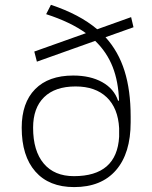

<svg xmlns="http://www.w3.org/2000/svg" viewBox="-20 -760 626 790"><path d="M285.2 9.8Q181.6 9.8 125.5 -54.2Q69.3 -118.2 69.3 -234.4Q69.3 -336.9 124.5 -393.1Q179.7 -449.2 281.2 -449.2Q351.6 -449.2 400.4 -422.1Q449.2 -395 465.8 -345.7H469.7Q467.3 -424.3 443.4 -485.1Q419.4 -545.9 371.6 -591.8L131.8 -506.3L121.1 -547.9L333.5 -623.5Q270 -669.4 169.9 -701.7L189.5 -740.2Q248 -720.7 295.4 -695.8Q342.8 -670.9 379.9 -639.6L519.5 -689.5L529.3 -647.9L414.1 -606.9Q467.3 -548.3 492.4 -468.3Q517.6 -388.2 517.6 -280.3V-256.8Q517.6 -129.4 457.3 -59.8Q397 9.8 285.2 9.8ZM284.2 -35.2Q460.9 -35.2 470.2 -197.3V-232.4Q465.8 -314.9 419.2 -359.6Q372.6 -404.3 291 -404.3Q206.5 -404.3 161.4 -360.1Q116.2 -315.9 116.2 -234.4Q116.2 -139.2 159.9 -87.2Q203.6 -35.2 284.2 -35.2Z"/></svg>

Font: Caskaydia Cove ExtraLight
Style: Regular
Weight: 200
Monospace: yes
Designer: Aaron Bell
Foundry: Saja Typeworks
Version: Version 4.300; ttfautohint (v1.8.3)